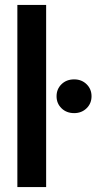

<svg xmlns="http://www.w3.org/2000/svg" viewBox="-20 -754 401 774"><path d="M50 -734H166V0H50ZM208 -366Q208 -395 228 -414.5Q248 -434 279 -434Q309 -434 329 -414.5Q349 -395 349 -366Q349 -337 329 -317.5Q309 -298 279 -298Q248 -298 228 -317.5Q208 -337 208 -366Z"/></svg>

Font: Niramit SemiBold
Style: Regular
Weight: 600
Designer: Katatrad Aksorn Co.,Ltd.
Foundry: Cadson Demak Co.,Ltd.
Version: Version 1.001; ttfautohint (v1.6)